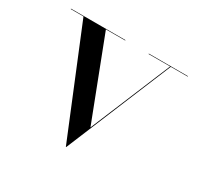

<svg xmlns="http://www.w3.org/2000/svg" viewBox="-108 -594 769 738"><g transform="rotate(30 276.5 -225.0)"><path d="M305 -102 168 -458H253.5V-460H12V-458H68.5L260.5 10H262L456 -458H531V-460H357.5V-458H453Z"/></g></svg>

Font: Bodoni* 96pt
Style: Regular
Weight: 400
Version: Version 2.3